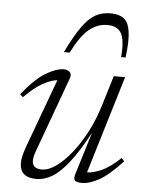

<svg xmlns="http://www.w3.org/2000/svg" viewBox="-51 -716 573 767"><g transform="rotate(5 236.0 -332.5)"><path d="M277.5 -25 329.5 -194Q286.5 -114 251 -69.5Q215.5 -25 184.8 -7.5Q154 10 124 10Q56.5 10 56.5 -49Q56.5 -73 70.5 -111.5L173 -390.5Q148.5 -388 116 -370.5Q83.5 -353 41.5 -310.5L29.5 -321.5Q83.5 -388 124.8 -412Q166 -436 195 -436Q210.5 -436 219.2 -427Q228 -418 221.5 -401L112 -100.5Q103.5 -78 103.5 -62Q103.5 -29.5 142 -29.5Q168.5 -29.5 198.8 -51Q229 -72.5 259.2 -110.2Q289.5 -148 315.5 -197.5Q341.5 -247 358.5 -303L396 -426H441.5L323 -34Q346.5 -34 379.5 -48.2Q412.5 -62.5 456 -103L467 -91Q414.5 -33.5 375.5 -11.8Q336.5 10 307.5 10Q282.5 10 277 2.2Q271.5 -5.5 277.5 -25ZM353.5 -627.5Q314 -627.5 281 -601.2Q248 -575 212 -504.5H189Q222 -572 248.5 -609Q275 -646 301.5 -660.5Q328 -675 362 -675Q395.5 -675 414.8 -660.5Q434 -646 439.5 -609Q445 -572 436.5 -504.5H418.5Q424.5 -573 408.8 -600.2Q393 -627.5 353.5 -627.5Z"/></g></svg>

Font: Newsreader 16pt Light
Style: Italic
Weight: 300
Italic angle: -17°
Designer: Hugues Gentile
Foundry: Production Type
Version: Version 1.003; ttfautohint (v1.8.3)